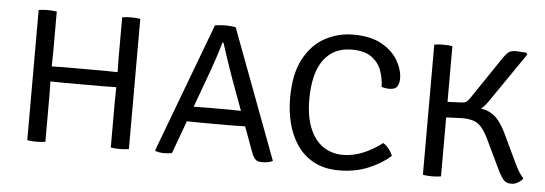

<svg xmlns="http://www.w3.org/2000/svg" viewBox="-42 -670 2263 797"><g transform="rotate(5 1089.5 -271.0)"><path d="M219 -250.5Q216 -250.5 204.5 -250.8Q193 -251 181.2 -251.2Q169.5 -251.5 165.5 -251.5Q154.5 -251.5 143.5 -251Q132.5 -250.5 122 -250.5V-315Q132.5 -315 143.5 -314.5Q154.5 -314 165.5 -314Q169.5 -314 181.2 -314.2Q193 -314.5 204.5 -314.8Q216 -315 219 -315H386.5Q389.5 -315 401.2 -314.8Q413 -314.5 424.5 -314.2Q436 -314 440 -314Q451 -314 462.2 -314.5Q473.5 -315 484.5 -315V-250.5Q473.5 -250.5 462.2 -251Q451 -251.5 440 -251.5Q436 -251.5 424.5 -251.2Q413 -251 401.2 -250.8Q389.5 -250.5 386.5 -250.5ZM166.5 0Q158.5 1.5 148.5 2.2Q138.5 3 128.5 3Q119 3 108.8 2.2Q98.5 1.5 91 0V-542.5Q98.5 -544 108.8 -544.8Q119 -545.5 128.5 -545.5Q138.5 -545.5 148.5 -544.8Q158.5 -544 166.5 -542.5V-373Q166.5 -356 166 -343Q165.5 -330 165.5 -314V-251.5Q165.5 -235 166 -221.8Q166.5 -208.5 166.5 -191.5ZM439 -191.5Q439 -208.5 439.5 -221.8Q440 -235 440 -251.5V-314Q440 -330 439.5 -343Q439 -356 439 -373V-542.5Q446.5 -544 456.2 -544.8Q466 -545.5 476 -545.5Q486 -545.5 496.2 -544.8Q506.5 -544 514.5 -542.5V0Q506.5 1.5 496.5 2.2Q486.5 3 476.5 3Q466 3 456.2 2.2Q446.5 1.5 439 0Z M825.5 -542.5Q831.5 -544 846 -545.2Q860.5 -546.5 870 -546.5Q879 -546.5 892.5 -545.2Q906 -544 912 -542.5L1114 -3.5Q1105.5 1.5 1094 3.8Q1082.5 6 1069.5 6Q1052 6 1042.8 -1.8Q1033.5 -9.5 1025 -32.5L916.5 -328Q909.5 -347 900.5 -373.5Q891.5 -400 882.5 -426.8Q873.5 -453.5 867 -474.5H863Q854.5 -444.5 843.2 -410.5Q832 -376.5 825 -357L694 1Q687 2.5 678 3.2Q669 4 661 4Q651 4 641.8 2.5Q632.5 1 626 -1L623.5 -4.5ZM809 -135Q806 -135 790.2 -135.2Q774.5 -135.5 759 -135.8Q743.5 -136 739.5 -136H709.5L734.5 -198.5H761.5Q765.5 -198.5 778.5 -198.8Q791.5 -199 804.5 -199.2Q817.5 -199.5 820.5 -199.5H916.5Q920 -199.5 931.5 -199.2Q943 -199 954.5 -198.8Q966 -198.5 970 -198.5H998L1022 -136H990.5Q987.5 -136 973.2 -135.8Q959 -135.5 944.5 -135.2Q930 -135 927 -135Z M1537 -348.5Q1536.5 -383 1524.5 -416.2Q1512.5 -449.5 1483 -470.8Q1453.5 -492 1401 -492Q1325 -492 1283.8 -436.2Q1242.5 -380.5 1242.5 -270Q1242.5 -201 1262 -152.5Q1281.5 -104 1317.2 -78.8Q1353 -53.5 1401.5 -53.5Q1441.5 -53.5 1482 -69.5Q1522.5 -85.5 1564.5 -117Q1573.5 -111.5 1581.5 -103Q1589.5 -94.5 1595.5 -85Q1601.5 -75.5 1604.5 -67Q1568 -34 1513 -11Q1458 12 1391 12Q1329 12 1285.5 -11.5Q1242 -35 1214.8 -75.2Q1187.5 -115.5 1175 -166Q1162.5 -216.5 1162.5 -270Q1162.5 -370 1196 -432.8Q1229.5 -495.5 1284 -525Q1338.5 -554.5 1402 -554.5Q1474 -554.5 1520 -528.8Q1566 -503 1588.2 -464.5Q1610.5 -426 1610.5 -388.5Q1610.5 -371.5 1602.8 -357.5Q1595 -343.5 1569 -343.5Q1560 -343.5 1552.8 -344.8Q1545.5 -346 1537 -348.5Z M1739.5 -542.5Q1747 -544 1757.2 -544.8Q1767.5 -545.5 1777 -545.5Q1787 -545.5 1797 -544.8Q1807 -544 1815 -542.5V0Q1807 1.5 1797 2.2Q1787 3 1777 3Q1767.5 3 1757.2 2.2Q1747 1.5 1739.5 0ZM2156.5 -22Q2148.5 -10 2135 -2.5Q2121.5 5 2108.5 5Q2087 5 2076.2 -7Q2065.5 -19 2054 -42L1990.5 -174.5Q1970.5 -216 1948 -232.2Q1925.5 -248.5 1883 -248.5Q1871.5 -248.5 1848.8 -247.2Q1826 -246 1807 -245.5L1770.5 -243V-296.5H1930.5Q1966 -296.5 1989.8 -285.2Q2013.5 -274 2030.2 -252.8Q2047 -231.5 2061 -202.5L2118 -82.5Q2126.5 -64 2136.5 -47.5Q2146.5 -31 2156.5 -22ZM2027 -511.5Q2038 -527.5 2048 -536.2Q2058 -545 2080 -545Q2086 -545 2093 -544.5Q2100 -544 2107.2 -543.5Q2114.5 -543 2122 -542.5L2128 -535.5L1984.5 -326.5Q1966 -299 1939.8 -283.5Q1913.5 -268 1879.5 -268H1776.5V-309L1873 -313Q1886.5 -313.5 1892.5 -317.8Q1898.5 -322 1907 -333.5Z"/></g></svg>

Font: Signika SC
Style: Regular
Weight: 300
Designer: Anna Giedryś
Foundry: Anna Giedryś
Version: Version 2.000